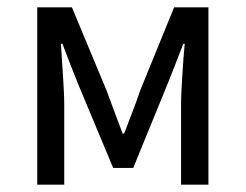

<svg xmlns="http://www.w3.org/2000/svg" viewBox="-20 -506 673 526"><path d="M82 0V-486H177L272 -258Q283 -228 294 -198.5Q305 -169 316 -140H320Q331 -169 342.5 -198.5Q354 -228 364 -258L457 -486H551V0H476V-218Q476 -234 477 -255.5Q478 -277 479.5 -299.5Q481 -322 482.5 -344.5Q484 -367 486 -386H482Q471 -357 459.5 -327.5Q448 -298 437 -271L345 -46H290L196 -271Q185 -298 173.5 -327.5Q162 -357 151 -386H147Q148 -367 149.5 -344.5Q151 -322 152.5 -299.5Q154 -277 155 -255.5Q156 -234 156 -218V0Z"/></svg>

Font: CV Source Sans
Style: Regular
Weight: 400
Designer: Paul D. Hunt
Foundry: Adobe Systems Incorporated
Version: Version 3.001